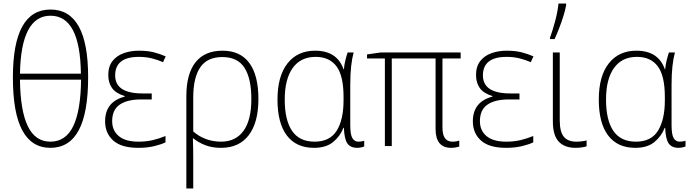

<svg xmlns="http://www.w3.org/2000/svg" viewBox="-20 -827 3906 1087"><path d="M479 -391Q479 -188 425.5 -89Q372 10 265 10Q160 10 106.5 -88.5Q53 -187 53 -389Q53 -773 266 -773Q479 -773 479 -391ZM266 -738Q99 -738 93 -410H438Q434 -738 266 -738ZM265 -25Q352 -25 394.5 -112.5Q437 -200 439 -376H93Q95 -200 137.5 -112.5Q180 -25 265 -25Z M839 -298V-264H779Q700 -264 657.5 -234.5Q615 -205 615 -141Q615 -88 652.5 -56.5Q690 -25 764 -25Q809 -25 846 -34Q883 -43 917 -57V-21Q892 -9 852.5 0.5Q813 10 763 10Q667 10 621 -31.5Q575 -73 575 -140Q575 -251 686 -280V-283Q635 -299 614 -329Q593 -359 593 -402Q593 -451 617 -481.5Q641 -512 680.5 -526Q720 -540 766 -540Q814 -540 848.5 -531.5Q883 -523 918 -508L903 -475Q874 -488 840 -496.5Q806 -505 766 -505Q632 -505 632 -400Q632 -298 787 -298Z M1443 -266Q1443 -134 1388.5 -62Q1334 10 1231 10Q1180 10 1141 -5.5Q1102 -21 1074 -44H1072Q1073 -14 1073.5 12Q1074 38 1074 70V240H1035V-282Q1035 -409 1087 -474.5Q1139 -540 1240 -540Q1340 -540 1391.5 -470.5Q1443 -401 1443 -266ZM1239 -504Q1153 -504 1113.5 -445.5Q1074 -387 1074 -276V-83Q1104 -56 1144 -40.5Q1184 -25 1232 -25Q1314 -25 1358.5 -86Q1403 -147 1403 -266Q1403 -383 1364 -443.5Q1325 -504 1239 -504Z M1758 10Q1657 10 1604 -60Q1551 -130 1551 -263Q1551 -396 1607.5 -468Q1664 -540 1764 -540Q1888 -540 1925 -435H1927Q1929 -460 1935 -484.5Q1941 -509 1948 -530H1982Q1973 -496 1968 -452Q1963 -408 1963 -344V-119Q1963 -65 1975 -45Q1987 -25 2009 -25Q2027 -25 2042 -30V2Q2036 5 2024.5 7.5Q2013 10 2003 10Q1963 10 1946 -16Q1929 -42 1927 -103H1924Q1906 -56 1866 -23Q1826 10 1758 10ZM1761 -25Q1848 -25 1886.5 -87.5Q1925 -150 1925 -259V-278Q1925 -398 1885 -451.5Q1845 -505 1767 -505Q1682 -505 1637 -442Q1592 -379 1592 -263Q1592 -147 1633.5 -86Q1675 -25 1761 -25Z M2541 -25Q2555 -25 2564.5 -27Q2574 -29 2580 -31V3Q2573 5 2561 7.5Q2549 10 2534 10Q2446 10 2446 -97V-496H2198V0H2159V-496H2058V-519L2136 -530H2588V-496H2485V-105Q2485 -25 2541 -25Z M2921 -298V-264H2861Q2782 -264 2739.5 -234.5Q2697 -205 2697 -141Q2697 -88 2734.5 -56.5Q2772 -25 2846 -25Q2891 -25 2928 -34Q2965 -43 2999 -57V-21Q2974 -9 2934.5 0.5Q2895 10 2845 10Q2749 10 2703 -31.5Q2657 -73 2657 -140Q2657 -251 2768 -280V-283Q2717 -299 2696 -329Q2675 -359 2675 -402Q2675 -451 2699 -481.5Q2723 -512 2762.5 -526Q2802 -540 2848 -540Q2896 -540 2930.5 -531.5Q2965 -523 3000 -508L2985 -475Q2956 -488 2922 -496.5Q2888 -505 2848 -505Q2714 -505 2714 -400Q2714 -298 2869 -298Z M3149 -530V-146Q3149 -81 3172 -53Q3195 -25 3242 -25Q3259 -25 3274.5 -27Q3290 -29 3301 -32V1Q3291 5 3273.5 7.5Q3256 10 3238 10Q3177 10 3143.5 -25Q3110 -60 3110 -140V-530ZM3094 -606V-614Q3108 -652 3122.5 -706Q3137 -760 3142 -807H3185V-797Q3180 -768 3169 -733.5Q3158 -699 3145 -665.5Q3132 -632 3120 -606Z M3577 10Q3476 10 3423 -60Q3370 -130 3370 -263Q3370 -396 3426.5 -468Q3483 -540 3583 -540Q3707 -540 3744 -435H3746Q3748 -460 3754 -484.5Q3760 -509 3767 -530H3801Q3792 -496 3787 -452Q3782 -408 3782 -344V-119Q3782 -65 3794 -45Q3806 -25 3828 -25Q3846 -25 3861 -30V2Q3855 5 3843.5 7.5Q3832 10 3822 10Q3782 10 3765 -16Q3748 -42 3746 -103H3743Q3725 -56 3685 -23Q3645 10 3577 10ZM3580 -25Q3667 -25 3705.5 -87.5Q3744 -150 3744 -259V-278Q3744 -398 3704 -451.5Q3664 -505 3586 -505Q3501 -505 3456 -442Q3411 -379 3411 -263Q3411 -147 3452.5 -86Q3494 -25 3580 -25Z"/></svg>

Font: Noto Sans Disp ExtLt
Style: Regular
Weight: 200
Designer: Monotype Design Team
Foundry: Monotype Imaging Inc.
Version: Version 2.000;GOOG;noto-source:20170915:90ef993387c0